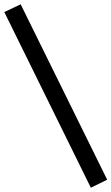

<svg xmlns="http://www.w3.org/2000/svg" viewBox="-56 -732 518 892"><path d="M442 103 366 140 -36 -676 40 -712Z"/></svg>

Font: PT Sans Caption
Style: Regular
Weight: 400
Designer: A.Korolkova, O.Umpeleva, V.Yefimov
Foundry: ParaType Ltd
Version: Version 2.004W OFL